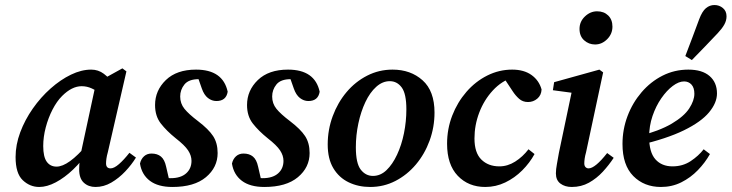

<svg xmlns="http://www.w3.org/2000/svg" viewBox="-20 -732 2911 764"><path d="M136 12Q99 12 70.5 -15Q42 -42 42 -107Q42 -156 60.5 -205.5Q79 -255 110.5 -300Q142 -345 181.5 -380Q221 -415 262.5 -435Q304 -455 343 -455Q371 -455 393 -438.5Q415 -422 434 -396L381 -358Q365 -371 345.5 -380Q326 -389 305 -389Q266 -389 227 -350Q206 -329 189 -296Q172 -263 162 -225Q152 -187 152 -151Q152 -108 166 -88.5Q180 -69 205 -69Q252 -69 327 -157L333 -131Q305 -90 271 -57.5Q237 -25 202 -6.5Q167 12 136 12ZM360 12Q332 12 313.5 -5Q295 -22 295 -58Q295 -77 297.5 -94Q300 -111 304 -133L362 -402L467 -460L483 -448L409 -126Q405 -112 403.5 -101Q402 -90 402 -82Q402 -62 420 -62Q434 -62 453.5 -79Q473 -96 495 -124L521 -105Q504 -77 478.5 -50Q453 -23 423 -5.5Q393 12 360 12Z M656 -4 607 -28Q622 -25 634 -24Q646 -23 659 -23Q699 -23 720.5 -42Q742 -61 742 -92Q742 -113 728.5 -133.5Q715 -154 679 -182Q643 -211 620 -240.5Q597 -270 597 -314Q597 -372 640 -413.5Q683 -455 760 -455Q867 -455 886 -367Q880 -330 841 -330Q823 -330 807.5 -342Q792 -354 783 -380L763 -437L809 -414Q793 -417 771 -417Q731 -417 714 -396Q697 -375 697 -348Q697 -320 714 -299Q731 -278 768 -250Q810 -218 828 -190.5Q846 -163 846 -123Q846 -66 799.5 -27Q753 12 666 12Q609 12 576.5 -12.5Q544 -37 537 -81Q541 -99 553 -110Q565 -121 583 -121Q606 -121 620.5 -109Q635 -97 641 -69Z M1022 -4 973 -28Q988 -25 1000 -24Q1012 -23 1025 -23Q1065 -23 1086.5 -42Q1108 -61 1108 -92Q1108 -113 1094.5 -133.5Q1081 -154 1045 -182Q1009 -211 986 -240.5Q963 -270 963 -314Q963 -372 1006 -413.5Q1049 -455 1126 -455Q1233 -455 1252 -367Q1246 -330 1207 -330Q1189 -330 1173.5 -342Q1158 -354 1149 -380L1129 -437L1175 -414Q1159 -417 1137 -417Q1097 -417 1080 -396Q1063 -375 1063 -348Q1063 -320 1080 -299Q1097 -278 1134 -250Q1176 -218 1194 -190.5Q1212 -163 1212 -123Q1212 -66 1165.5 -27Q1119 12 1032 12Q975 12 942.5 -12.5Q910 -37 903 -81Q907 -99 919 -110Q931 -121 949 -121Q972 -121 986.5 -109Q1001 -97 1007 -69Z M1453 12Q1406 12 1367.5 -6.5Q1329 -25 1306.5 -62.5Q1284 -100 1284 -157Q1284 -216 1304 -270Q1324 -324 1359 -365.5Q1394 -407 1441 -431Q1488 -455 1542 -455Q1614 -455 1661.5 -412.5Q1709 -370 1709 -284Q1709 -226 1689.5 -172.5Q1670 -119 1635 -77.5Q1600 -36 1553.5 -12Q1507 12 1453 12ZM1464 -32Q1494 -32 1518 -55Q1542 -78 1560 -116.5Q1578 -155 1587.5 -202Q1597 -249 1597 -297Q1597 -359 1578.5 -384Q1560 -409 1531 -409Q1502 -409 1477 -386.5Q1452 -364 1434 -326Q1416 -288 1406 -241Q1396 -194 1396 -146Q1396 -82 1415.5 -57Q1435 -32 1464 -32Z M1911 12Q1844 12 1801.5 -32.5Q1759 -77 1759 -160Q1759 -219 1779.5 -272Q1800 -325 1836 -366.5Q1872 -408 1919 -431.5Q1966 -455 2018 -455Q2065 -455 2095 -433.5Q2125 -412 2135 -376Q2134 -353 2118 -339.5Q2102 -326 2081 -326Q2060 -326 2045.5 -339Q2031 -352 2020 -369L1979 -431L2023 -425Q1976 -410 1941 -372Q1906 -334 1887 -284Q1868 -234 1868 -181Q1868 -124 1895.5 -97Q1923 -70 1967 -70Q2000 -70 2030 -89Q2060 -108 2083 -138L2107 -119Q2088 -84 2058 -54Q2028 -24 1990.5 -6Q1953 12 1911 12Z M2192 -42Q2192 -58 2196 -79Q2200 -100 2204 -124L2258 -381L2277 -360L2180 -373L2185 -405L2365 -455L2380 -444L2312 -126Q2308 -112 2306.5 -101Q2305 -90 2305 -82Q2305 -72 2310 -67Q2315 -62 2322 -62Q2348 -62 2396 -123L2422 -104Q2403 -75 2378.5 -48.5Q2354 -22 2323.5 -5Q2293 12 2255 12Q2228 12 2210 -1.5Q2192 -15 2192 -42ZM2348 -555Q2323 -555 2304.5 -571.5Q2286 -588 2286 -617Q2286 -646 2307.5 -666.5Q2329 -687 2356 -687Q2383 -687 2400 -670.5Q2417 -654 2417 -626Q2417 -597 2396 -576Q2375 -555 2348 -555Z M2610 12Q2543 12 2500 -31.5Q2457 -75 2457 -159Q2457 -217 2477 -270Q2497 -323 2533 -365Q2569 -407 2616.5 -431Q2664 -455 2719 -455Q2774 -455 2803.5 -429.5Q2833 -404 2833 -360Q2833 -323 2801.5 -285Q2770 -247 2701.5 -213.5Q2633 -180 2522 -154L2519 -189Q2604 -211 2653 -240Q2702 -269 2722.5 -300.5Q2743 -332 2743 -359Q2743 -383 2731.5 -395.5Q2720 -408 2702 -408Q2681 -408 2657 -390Q2633 -372 2611.5 -341Q2590 -310 2576.5 -270.5Q2563 -231 2563 -187Q2563 -126 2588 -98Q2613 -70 2656 -70Q2697 -70 2728.5 -91Q2760 -112 2780 -138L2805 -119Q2786 -85 2757 -55Q2728 -25 2691 -6.5Q2654 12 2610 12ZM2707 -509Q2721 -546 2735 -582.5Q2749 -619 2762 -655Q2774 -687 2789 -699.5Q2804 -712 2823 -712Q2842 -712 2856.5 -700Q2871 -688 2871 -667Q2871 -650 2862 -634Q2853 -618 2836 -600Q2811 -573 2785 -546.5Q2759 -520 2733 -493Z"/></svg>

Font: Lisu Bosa Black
Style: Italic
Weight: 900
Italic angle: -19°
Designer: David Morse, Annie Olsen, Victor Gaultney, Frank Grießhammer (Latin)
Foundry: SIL International
Version: Version 2.000